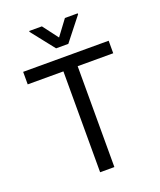

<svg xmlns="http://www.w3.org/2000/svg" viewBox="-165 -1022 940 1125"><g transform="rotate(-20 305.5 -460.0)"><path d="M39.1 -707H572.3V-628.9H350.6V0H261.7V-628.9H39.1ZM305.7 -824.2 377 -919.9H457V-914.1L343.8 -770.5H267.6L154.3 -914.1V-919.9H233.4Z"/></g></svg>

Font: Pretendard Std Variable
Style: Regular
Weight: 400
Designer: Base glyphs from Inter by Rasmus Andersson; Hangeul glyphs from Noto Sans CJK(Source Han Sans) by Jang Soo-young and Kan
Foundry: Kil Hyung-jin
Version: Version 1.309;Glyphs 3.2 (3225)